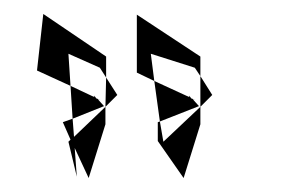

<svg xmlns="http://www.w3.org/2000/svg" viewBox="-20 -366 409 275"><path d="M132 -285 42 -346 33 -265 81 -243 78 -289 123 -269 132 -255ZM267 -285 176 -345V-262L201 -250L196 -289L259 -269L267 -257ZM90 -113 87 -154 107 -111 131 -188V-213L86 -170L84 -196L70 -191L81 -166L78 -163ZM209 -192 206 -191V-164L243 -111L267 -188V-213L214 -163ZM260 -223 256 -224 265 -214 209 -192 201 -250 251 -227V-229L254 -225ZM124 -223 120 -224 129 -214 84 -196 81 -243 115 -227V-229L118 -225ZM284 -230 267 -213V-257ZM148 -230 131 -213 132 -255Z"/></svg>

Font: Quebrada
Style: Regular
Weight: 400
Designer: deFharo
Foundry: deFharo
Version: Version 1.034 2012